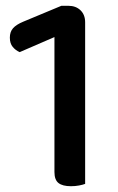

<svg xmlns="http://www.w3.org/2000/svg" viewBox="-20 -635 407 663"><path d="M274 0Q266 3 253 5.5Q240 8 225 8Q196 8 182 -3Q168 -14 168 -41V-507L48 -455Q34 -461 24 -473Q14 -485 14 -505Q14 -525 25 -537.5Q36 -550 60 -560L192 -615H216Q242 -615 258 -599.5Q274 -584 274 -558Z"/></svg>

Font: Baloo 2 Latin Medium
Style: Regular
Weight: 500
Designer: Sarang Kulkarni and Ek Type
Foundry: Ek Type
Version: Version 1.001